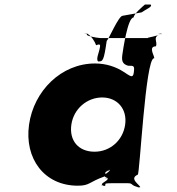

<svg xmlns="http://www.w3.org/2000/svg" viewBox="-20 -810 785 853"><path d="M109 -256C88 -106 176 15 326 15C379 15 374 -1 444 -26C463 -34 428 -45 469 -53C478 -53 430 -55 468 -55C472 -47 422 -30 458 -19C467 -19 420 -18 458 -18C466 -8 411 9 442 14C451 14 406 16 444 16C459 11 428 4 476 4H548C574 4 556 14 601 23C610 23 565 22 603 22C603 12 551 -16 592 -34C601 -34 626 -551 664 -551C673 -551 634 -604 672 -604C684 -622 651 -649 699 -659C708 -659 659 -661 697 -661C696 -652 619 -641 639 -641H425C416 -641 343 -652 372 -661C381 -661 332 -659 370 -659C387 -649 402 -624 407 -609C428 -618 425 -607 424 -600C420 -575 405 -547 416 -537C437 -537 441 -538 454 -628C464 -637 507 -740 525 -740L609 -755C628 -769 660 -780 649 -790H624C614 -781 576 -750 573 -732C547 -732 526 -584 524 -570C520 -544 521 -526 549 -518C575 -518 579 -519 574 -485C570 -460 556 -474 529 -491C495 -513 452 -528 402 -528C252 -528 130 -406 109 -256ZM297 -256C307 -327 367 -377 434 -377C500 -377 546 -327 536 -256C526 -186 469 -136 400 -136C328 -136 287 -186 297 -256Z"/></svg>

Font: Hussar Przerywany
Style: Obl
Weight: 400
Foundry: Cannot Into Space Fonts
Version: Version 0.982